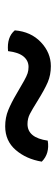

<svg xmlns="http://www.w3.org/2000/svg" viewBox="242 -738 216 740"><g transform="rotate(90 350.0 -368.0)"><path d="M467 -280Q433 -280 404 -292Q375 -304 343 -323Q309 -343 291 -353Q273 -363 262 -366.5Q251 -370 238 -370Q214 -370 198 -351Q182 -332 177 -291Q123 -286 97 -317Q102 -379 142.5 -417.5Q183 -456 235 -456Q269 -456 297 -444Q325 -432 370 -404Q402 -384 419.5 -375Q437 -366 458 -366Q511 -366 522 -444Q572 -452 603 -421Q593 -361 558 -320.5Q523 -280 467 -280Z"/></g></svg>

Font: Borel
Style: Regular
Weight: 400
Designer: Rosalie Wagner
Foundry: ANRT
Version: Version 1.007; ttfautohint (v1.8.4.7-5d5b)